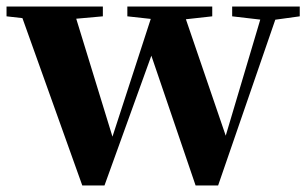

<svg xmlns="http://www.w3.org/2000/svg" viewBox="-29 -566 942 588"><path d="M223 2 27 -546H193L322 -126L308 -125L312 -137L445 -546H527L671 -125H654L658 -136L780 -546H828L639 2H570L419 -441H451L443 -419L291 2ZM-9 -516V-546H286V-516L152 -504H97ZM361 -516V-546H621V-516L513 -504H470ZM682 -516V-546H889V-516L802 -504H785Z"/></svg>

Font: Noto Serif SC ExtraLight Black
Style: Regular
Weight: 900
Version: Version 2.002-H1;hotconv 1.1.0;makeotfexe 2.6.0